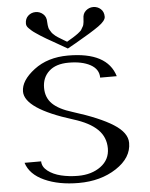

<svg xmlns="http://www.w3.org/2000/svg" viewBox="-65 -1073 879 1126"><g transform="rotate(-5 375.0 -510.5)"><path d="M356.4 -831.1Q359.4 -833 374.5 -841.8Q389.6 -850.6 392.6 -852.5Q395.5 -854.5 407.7 -862.3Q419.9 -870.1 422.4 -872.6Q424.8 -875 434.1 -882.3Q443.4 -889.6 445.3 -894.5Q447.3 -899.4 452.6 -907.2Q458 -915 459.5 -921.9Q460.9 -928.7 462.4 -938Q463.9 -947.3 463.9 -958Q463.9 -987.3 482.9 -1003.9Q502 -1020.5 526.4 -1020.5Q551.8 -1020.5 570.3 -1003.9Q588.9 -987.3 588.9 -958Q588.9 -934.6 545.4 -903.8Q502 -873 406.2 -818.4Q374 -800.8 357.4 -791Q339.8 -800.8 314 -815.9Q288.1 -831.1 272.9 -839.4Q257.8 -847.7 236.8 -859.9Q215.8 -872.1 204.1 -879.9Q192.4 -887.7 177.7 -897.5Q163.1 -907.2 154.8 -914.6Q146.5 -921.9 138.7 -929.7Q130.9 -937.5 127.9 -944.3Q125 -951.2 125 -958Q125 -987.3 143.6 -1003.9Q162.1 -1020.5 187.5 -1020.5Q211.9 -1020.5 231 -1003.9Q250 -987.3 250 -958Q250 -947.3 251.5 -938Q252.9 -928.7 254.4 -921.9Q255.9 -915 261.2 -907.2Q266.6 -899.4 269 -894.5Q271.5 -889.6 279.8 -882.3Q288.1 -875 291 -872.1Q293.9 -869.1 305.7 -861.8Q317.4 -854.5 320.8 -852.5Q324.2 -850.6 338.4 -841.8Q352.5 -833 356.4 -831.1ZM667 -209V-208Q667 -121.1 574.7 -60.5Q482.4 0 352.5 0Q235.4 0 151.4 -38.1Q67.4 -76.2 45.9 -145.5H143.6Q143.6 -113.3 174.8 -88.9Q206.1 -64.5 252.9 -53.2Q299.8 -42 352.5 -42Q432.6 -42 486.3 -81.5Q540 -121.1 540 -187.5Q540 -253.9 493.7 -299.3Q447.3 -344.7 352.5 -374Q73.2 -460.9 73.2 -562.5Q73.2 -627 153.8 -688.5Q234.4 -750 354.5 -750Q585 -750 628.9 -604.5H531.2Q531.2 -654.3 482.4 -681.2Q433.6 -708 354.5 -708Q279.3 -708 238.8 -670.9Q198.2 -633.8 198.2 -573.2Q198.2 -515.6 235.4 -479Q272.5 -442.4 352.5 -418Q508.8 -369.1 587.9 -318.8Q667 -268.6 667 -209Z"/></g></svg>

Font: okolaks
Style: Bold
Weight: 600
Width: 8
Version: Version 000.6.0